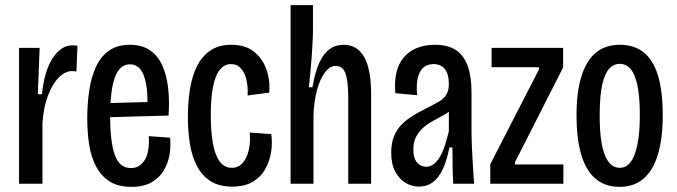

<svg xmlns="http://www.w3.org/2000/svg" viewBox="-20 -714 2631 746"><path d="M54 0V-312V-528H134L127 -348H143Q149 -409 166 -451.5Q183 -494 208 -516Q233 -538 262 -538Q267 -538 271.5 -537.5Q276 -537 281 -536L277 -436Q273 -437 269 -437.5Q265 -438 261 -438Q233 -438 208 -412.5Q183 -387 166 -341.5Q149 -296 145 -236V0Z M491 12Q439 12 406 -9Q373 -30 353.5 -67Q334 -104 326.5 -151.5Q319 -199 319 -254Q319 -310 326.5 -361Q334 -412 352 -452.5Q370 -493 402.5 -516.5Q435 -540 485 -540Q531 -540 561.5 -519.5Q592 -499 609.5 -462Q627 -425 633 -374.5Q639 -324 635 -265L383 -258V-313L571 -318L552 -291Q555 -347 548 -386Q541 -425 525.5 -444.5Q510 -464 485 -464Q457 -464 440 -440Q423 -416 415.5 -371Q408 -326 408 -262Q408 -163 426 -112Q444 -61 489 -61Q506 -61 519.5 -69Q533 -77 542.5 -92.5Q552 -108 556 -131.5Q560 -155 558 -185L641 -179Q644 -146 638.5 -112.5Q633 -79 616 -51Q599 -23 568.5 -5.5Q538 12 491 12Z M882 11Q832 11 799 -9.5Q766 -30 746 -67.5Q726 -105 718 -154Q710 -203 710 -260Q710 -319 718.5 -370Q727 -421 746.5 -459Q766 -497 798.5 -518.5Q831 -540 879 -540Q933 -540 966.5 -513.5Q1000 -487 1015 -444.5Q1030 -402 1026 -354L942 -343Q944 -376 937.5 -404Q931 -432 916 -448.5Q901 -465 877 -465Q857 -465 842 -451.5Q827 -438 817.5 -412.5Q808 -387 803.5 -350Q799 -313 799 -266Q799 -201 807.5 -155.5Q816 -110 834 -86Q852 -62 881 -62Q906 -62 922.5 -80.5Q939 -99 946.5 -130.5Q954 -162 950 -199L1034 -193Q1039 -157 1033 -121Q1027 -85 1009.5 -55Q992 -25 961 -7Q930 11 882 11Z M1109 0V-331V-694H1196V-598Q1196 -577 1194.5 -549.5Q1193 -522 1191 -492.5Q1189 -463 1186 -433Q1183 -403 1180 -375H1194Q1204 -434 1220.5 -470Q1237 -506 1260.5 -523Q1284 -540 1315 -540Q1368 -540 1395 -492.5Q1422 -445 1422 -347V0H1333V-335Q1333 -398 1322.5 -428Q1312 -458 1285 -458Q1261 -458 1242 -432Q1223 -406 1211.5 -363Q1200 -320 1198 -268V0Z M1608 11Q1581 11 1556.5 -3Q1532 -17 1516 -46.5Q1500 -76 1500 -122Q1500 -157 1510.5 -183.5Q1521 -210 1540 -229.5Q1559 -249 1584.5 -264.5Q1610 -280 1640 -295Q1666 -308 1685 -319Q1704 -330 1714 -346Q1724 -362 1724 -389Q1724 -425 1709 -445Q1694 -465 1664 -465Q1640 -465 1624.5 -451Q1609 -437 1603 -410Q1597 -383 1601 -344L1516 -352Q1512 -396 1520 -431Q1528 -466 1548 -490Q1568 -514 1598.5 -527Q1629 -540 1670 -540Q1721 -540 1752 -519Q1783 -498 1797.5 -457Q1812 -416 1812 -355V-211Q1812 -181 1813.5 -143.5Q1815 -106 1817.5 -68.5Q1820 -31 1822 0H1741Q1739 -35 1738.5 -70.5Q1738 -106 1738 -141H1726Q1716 -89 1699.5 -55Q1683 -21 1660.5 -5Q1638 11 1608 11ZM1636 -66Q1652 -66 1665.5 -76.5Q1679 -87 1690 -106Q1701 -125 1709 -150.5Q1717 -176 1724 -204V-300L1754 -313Q1747 -297 1731.5 -285Q1716 -273 1697 -263Q1678 -253 1658.5 -242Q1639 -231 1623 -216.5Q1607 -202 1596.5 -182Q1586 -162 1586 -133Q1586 -99 1600.5 -82.5Q1615 -66 1636 -66Z M1885 0V-76L2074 -444V-453H1890V-528H2168V-452L1981 -84V-75H2169V0Z M2387 12Q2331 12 2293.5 -20Q2256 -52 2238 -114.5Q2220 -177 2220 -265Q2220 -358 2239.5 -419Q2259 -480 2296 -510Q2333 -540 2388 -540Q2444 -540 2481 -510.5Q2518 -481 2536.5 -420.5Q2555 -360 2555 -267Q2555 -175 2536 -113Q2517 -51 2480 -19.5Q2443 12 2387 12ZM2388 -62Q2413 -62 2430 -84Q2447 -106 2456.5 -151.5Q2466 -197 2466 -267Q2466 -339 2456.5 -383Q2447 -427 2429.5 -446.5Q2412 -466 2388 -466Q2364 -466 2346.5 -446.5Q2329 -427 2319.5 -383Q2310 -339 2310 -266Q2310 -161 2330 -111.5Q2350 -62 2388 -62Z"/></svg>

Font: Bricolage Grotesque 36pt Condensed
Style: Regular
Weight: 400
Width: 3
Designer: Mathieu Triay
Foundry: Atelier Triay
Version: Version 1.001;gftools[0.9.33.dev8+g029e19f]